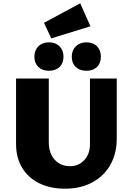

<svg xmlns="http://www.w3.org/2000/svg" viewBox="-20 -1133 800 1161"><path d="M77 -263V-658H275V-275Q275 -206 311 -167Q347 -128 403 -128Q455 -128 489.5 -164.5Q524 -201 524 -262V-658H686V-295Q686 -205 647 -136Q608 -67 537 -29.5Q466 8 373 8Q284 8 217 -25Q150 -58 113.5 -119Q77 -180 77 -263ZM246 -995 465 -1113 527 -974 290 -901ZM188 -790Q188 -829 212 -853Q236 -877 276 -877Q316 -877 340 -853Q364 -829 364 -790Q364 -751 340 -728Q316 -705 276 -705Q236 -705 212 -728Q188 -751 188 -790ZM414 -790Q414 -829 438.5 -853Q463 -877 503 -877Q543 -877 566.5 -853Q590 -829 590 -790Q590 -751 566.5 -728Q543 -705 503 -705Q462 -705 438 -728Q414 -751 414 -790Z"/></svg>

Font: Ysabeau Heavy
Style: Regular
Weight: 800
Designer: Christian Thalmann (Catharsis Fonts)
Version: Version 0.003